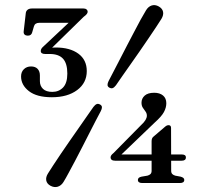

<svg xmlns="http://www.w3.org/2000/svg" viewBox="-20 -734 826 770"><path d="M588 -167.5Q588 -174.5 590 -179Q592 -183.5 596 -186.5L640.5 -224.5Q645.5 -229 649 -230.5Q652.5 -232 656 -232Q666 -232 666 -221L666.5 -49Q666.5 -40.5 671 -36Q675.5 -31.5 683 -29.5L704.5 -25.5Q711.5 -23.5 715.2 -20.5Q719 -17.5 719 -12.5Q719 0 701.5 0H550.5Q533 0 533 -12.5Q533 -22.5 547.5 -25.5L571 -29.5Q579 -31.5 583.5 -36Q588 -40.5 588 -49ZM546 -232.5Q558 -243.5 563.5 -252.8Q569 -262 569 -270Q569 -279.5 563.5 -286.8Q558 -294 552.8 -302Q547.5 -310 547.5 -322Q547.5 -339 560.2 -350.5Q573 -362 598.5 -362Q620.5 -362 633.8 -351Q647 -340 647 -320Q647 -302.5 637.5 -284.8Q628 -267 600.5 -242.5L453.5 -101.5L447.5 -114.5H709Q716.5 -114.5 721 -111.8Q725.5 -109 725.5 -102.5Q725.5 -89.5 708.5 -89.5H441.5Q432.5 -89.5 428 -93Q423.5 -96.5 423.5 -103Q423.5 -106.5 425.8 -110.5Q428 -114.5 435.5 -120.5ZM445 -392Q438 -383 432.2 -380.8Q426.5 -378.5 418.5 -382.5Q411.5 -386.5 411.2 -393.2Q411 -400 415.5 -409Q423.5 -424 435.2 -446.8Q447 -469.5 460.8 -496.2Q474.5 -523 489.2 -551.2Q504 -579.5 518 -606.2Q532 -633 544.2 -655.5Q556.5 -678 565.5 -692.5Q574.5 -707.5 588.2 -712Q602 -716.5 617 -708Q631.5 -699.5 634 -686.5Q636.5 -673.5 627.5 -658.5Q619.5 -645.5 605.8 -625Q592 -604.5 575.2 -579.5Q558.5 -554.5 539.8 -527.8Q521 -501 503.2 -475.5Q485.5 -450 470.2 -428.5Q455 -407 445 -392ZM354.5 -305Q361.5 -314 367.5 -316.5Q373.5 -319 381 -315Q388.5 -311 388.8 -304.2Q389 -297.5 384 -288Q376 -273 364.2 -250.5Q352.5 -228 338.8 -201Q325 -174 310.5 -145.5Q296 -117 281.8 -90.2Q267.5 -63.5 255.5 -41Q243.5 -18.5 234.5 -4Q225.5 10.5 211.5 14.8Q197.5 19 182.5 11Q168 3 165.5 -10.2Q163 -23.5 172.5 -38.5Q180.5 -51.5 194 -72Q207.5 -92.5 224.5 -117.8Q241.5 -143 260 -169.5Q278.5 -196 296.5 -221.8Q314.5 -247.5 329.5 -269.2Q344.5 -291 354.5 -305ZM178.5 -532.5 173.5 -541Q180.5 -542 187.8 -542.8Q195 -543.5 203.5 -543.5Q260.5 -543.5 294.2 -518.8Q328 -494 328 -449Q328 -401.5 289.5 -372.8Q251 -344 188 -344Q127.5 -344 96 -368.5Q64.5 -393 64.5 -427.5Q64.5 -445.5 75.8 -456.5Q87 -467.5 104.5 -467.5Q121.5 -467.5 130.8 -457.8Q140 -448 140 -431.5V-408.5Q140 -389.5 152.5 -377.5Q165 -365.5 190 -365.5Q216 -365.5 233 -383.2Q250 -401 250 -439Q250 -479.5 232.8 -498.5Q215.5 -517.5 179.5 -517.5H161Q152.5 -517.5 148 -520.5Q143.5 -523.5 143.5 -529.5Q143.5 -534 146 -538.5Q148.5 -543 155.5 -549L277.5 -663.5L280 -642.5H137.5Q120 -642.5 116 -628L109 -604Q107.5 -598 103.2 -594.5Q99 -591 91.5 -591Q83.5 -591 78.8 -595.2Q74 -599.5 75 -608.5L83.5 -682Q84.5 -690 90.8 -695Q97 -700 109 -700H314.5Q322.5 -700 327 -696.2Q331.5 -692.5 331.5 -686.5Q331.5 -682.5 328 -677.8Q324.5 -673 315.5 -666.5Z"/></svg>

Font: Fraunces 16pt
Style: Regular
Weight: 400
Version: Version 1.000;[b76b70a41]